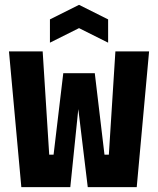

<svg xmlns="http://www.w3.org/2000/svg" viewBox="-20 -772 652 792"><path d="M68 0 17 -560H156L183 -134H201L241 -470H371L411 -134H429L456 -560H595L544 0H342L303 -322L270 0ZM186 -596V-692L306 -752L426 -692V-596L306 -656Z"/></svg>

Font: Tektur Condensed SemiBold
Style: Regular
Weight: 600
Width: 3
Designer: Adam Jagosz
Foundry: Adam Jagosz
Version: Version 1.005;gftools[0.9.30]